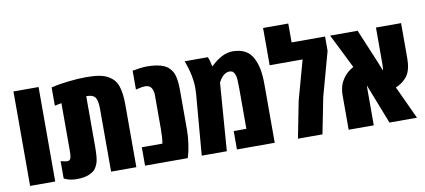

<svg xmlns="http://www.w3.org/2000/svg" viewBox="-69 -1004 2793 1261"><g transform="rotate(-10 1327.0 -373.5)"><path d="M211.9 0H44.4V-629.9H211.9Z M737.8 -538.1Q752.9 -492.2 752.9 -416.5V0H584.5V-417Q584.5 -473.6 569.8 -494.9Q555.2 -516.1 515.6 -516.1H509.8V-183.1Q509.8 -99.6 499.5 -72.3Q486.3 -35.2 467.3 -21.5Q438 0 399.9 5.9Q377.4 9.3 354.5 9.3Q313 9.3 280.8 -4.9L270 -9.8V-125.5Q302.7 -117.2 313 -117.2Q323.2 -117.2 329.3 -122.3Q335.4 -127.4 337.9 -138.7Q341.3 -154.8 341.3 -183.1V-499.5L295.9 -490.7V-612.3Q307.6 -615.2 328.6 -619.9Q349.6 -624.5 412.1 -632.1Q474.6 -639.6 527.8 -639.6Q581.1 -639.6 616 -633.5Q650.9 -627.4 674.8 -613.8Q698.7 -600.1 714.1 -582.5Q729.5 -564.9 737.8 -538.1Z M838.9 -628.4Q898.4 -639.6 935.5 -639.6Q972.7 -639.6 1000.2 -634.8Q1027.8 -629.9 1047.4 -621.6Q1066.9 -613.3 1080.8 -599.4Q1094.7 -585.4 1102.8 -570.8Q1110.8 -556.2 1115.2 -535.2Q1123 -500.5 1123 -447.3V-183.6Q1123 -139.2 1116.2 -93.3Q1109.4 -47.4 1102.5 -23.4L1095.7 0H811V-122.6H948.2Q955.1 -158.2 955.1 -221.2V-447.3Q955.1 -474.6 942.6 -493.9Q930.2 -513.2 901.4 -513.2Q881.8 -513.2 849.6 -504.9L838.9 -502.4Z M1506.8 -639.6Q1604.5 -639.6 1641.6 -567.4Q1660.2 -531.7 1668 -489Q1675.8 -446.3 1675.8 -389.2V0H1423.8V-122.6H1508.3V-389.2Q1508.3 -460 1502.4 -477.5Q1494.1 -502.9 1482.4 -508.8Q1474.1 -512.7 1462.2 -512.7Q1450.2 -512.7 1438 -506.3Q1425.8 -500 1417.5 -491.2Q1400.4 -473.1 1390.6 -452.1L1356.4 0H1189L1223.1 -406.2Q1224.6 -425.3 1224.6 -443.8Q1224.6 -526.9 1186.5 -629.9H1340.8Q1351.1 -607.9 1358.9 -566.4H1361.3Q1436.5 -639.6 1506.8 -639.6Z M1899.4 -629.9H2122.6V-534.7L2042 -241.7L1994.1 0H1830.6L1878.9 -246.1L1951.2 -507.3H1731.4V-755.9H1899.4Z M2629.4 -629.9V-397Q2629.4 -321.3 2602.5 -281.2Q2591.3 -264.6 2571 -248Q2550.8 -231.4 2522.5 -219.7L2624.5 0H2440.9L2336.9 -266.6Q2336.4 -260.7 2336.4 -239.3V0H2168.9V-228Q2168.9 -260.7 2177 -290Q2185.1 -319.3 2208.7 -349.9Q2232.4 -380.4 2270.5 -400.4Q2252 -439 2212.4 -517.8Q2172.9 -596.7 2156.2 -629.9H2339.8L2433.6 -405.8L2458.5 -343.3Q2461.9 -357.4 2461.9 -390.6V-629.9Z"/></g></svg>

Font: Open Sans Hebrew Condensed Extra Bold
Style: Regular
Weight: 800
Width: 3
Foundry: Ascender Corporation, Yanek Iontef
Version: Version 2.001;PS 002.001;hotconv 1.0.70;makeotf.lib2.5.58329